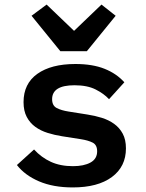

<svg xmlns="http://www.w3.org/2000/svg" viewBox="-20 -808 640 840"><path d="M244 -584 118 -739 184 -788 304 -673 424 -788 486 -739 360 -584ZM298 12Q213 12 151 -14.5Q89 -41 54 -86L129 -154Q161 -119 202.5 -100Q244 -81 299 -81Q347 -81 376 -97Q405 -113 405 -146Q405 -174 385.5 -184Q366 -194 334 -199L251 -212Q219 -217 188.5 -226.5Q158 -236 134.5 -253Q111 -270 97 -296.5Q83 -323 83 -361Q83 -442 143.5 -485Q204 -528 310 -528Q385 -528 437.5 -507Q490 -486 524 -448L457 -374Q435 -398 398.5 -416.5Q362 -435 306 -435Q208 -435 208 -374Q208 -346 228 -335.5Q248 -325 280 -320L362 -307Q395 -302 425.5 -292.5Q456 -283 479.5 -266Q503 -249 517 -223Q531 -197 531 -159Q531 -79 469.5 -33.5Q408 12 298 12Z"/></svg>

Font: IBM Plex Mono SemiBold
Style: Regular
Weight: 600
Monospace: yes
Designer: Mike Abbink, Paul van der Laan, Pieter van Rosmalen
Foundry: Bold Monday
Version: Version 2.3